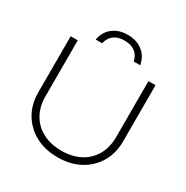

<svg xmlns="http://www.w3.org/2000/svg" viewBox="-212 -1128 1269 1313"><g transform="rotate(30 422.0 -471.0)"><path d="M143 -308Q143 -227 177.5 -166.5Q212 -106 275 -73Q338 -40 422 -40Q507 -40 569.5 -73Q632 -106 666.5 -166.5Q701 -227 701 -308V-750H757V-308Q757 -213 714.5 -141Q672 -69 597 -28.5Q522 12 422 12Q323 12 247.5 -28.5Q172 -69 129.5 -141Q87 -213 87 -308V-750H143ZM598 -816H547Q537 -860 506 -884.5Q475 -909 422 -909Q369 -909 338 -884.5Q307 -860 297 -816H246Q258 -881 305 -917.5Q352 -954 422 -954Q492 -954 539 -917.5Q586 -881 598 -816Z"/></g></svg>

Font: Unbounded ExtraLight
Style: Regular
Weight: 250
Designer: Luke Prowse, Jean-Baptiste Morizot, Fátima Lázaro, Florian Runge
Foundry: NaN
Version: Version 1.701;gftools[0.9.28.dev5+ged2979d]